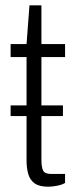

<svg xmlns="http://www.w3.org/2000/svg" viewBox="-20 -692 287 723"><path d="M20 -255V-295H217V-255ZM161 11Q128 11 110.5 -1.5Q93 -14 86.5 -36.5Q80 -59 80 -88V-477H20V-526H80L91 -672H136V-526H225V-477H136V-89Q136 -62 142.5 -49.5Q149 -37 172 -37H225V-3Q217 2 205.5 5Q194 8 182.5 9.5Q171 11 161 11Z"/></svg>

Font: Archivo SemiCondensed ExtraLight
Style: Regular
Weight: 250
Width: 4
Designer: Hector Gatti
Foundry: Omnibus-Type
Version: Version 2.001